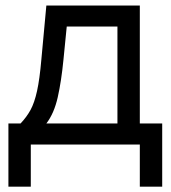

<svg xmlns="http://www.w3.org/2000/svg" viewBox="-20 -536 633 712"><path d="M11.2 156.2V-78.1H56.2Q78.6 -101.6 93.3 -128.4Q107.9 -155.3 117.4 -198.7Q127 -242.2 133.3 -314.5L151.9 -515.6H498.5V-78.1H581.5V156.2H498.5V0H94.2V156.2ZM151.9 -78.1H415.5V-437.5H227.5L215.3 -314.5Q207.5 -234.9 194.1 -175.3Q180.7 -115.7 151.9 -78.1Z"/></svg>

Font: Inter Display
Style: Regular
Weight: 400
Designer: Rasmus Andersson
Foundry: rsms
Version: Version 4.000;git-37864ae